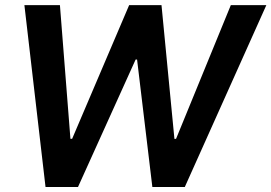

<svg xmlns="http://www.w3.org/2000/svg" viewBox="-20 -748 1085 768"><path d="M162.1 0 77.6 -727.5H219.7L261.7 -192.9H268.6L496.6 -727.5H626L677.7 -192.4H684.1L903.3 -727.5H1045.4L719.2 0H589.4L528.3 -509.8H522.5L292 0Z"/></svg>

Font: Inter Tight SemiBold
Style: Italic
Weight: 600
Italic angle: -9.39999°
Designer: Rasmus Andersson
Foundry: rsms
Version: Version 3.004